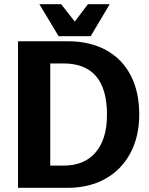

<svg xmlns="http://www.w3.org/2000/svg" viewBox="-20 -897 712 917"><path d="M645 -350Q645 -245 602.5 -165.5Q560 -86 483 -43Q406 0 303 0H66V-700H303Q409 -700 486 -658Q563 -616 604 -537.5Q645 -459 645 -350ZM491 -349Q491 -594 283 -594H220V-106H283Q383 -106 437 -169.5Q491 -233 491 -349ZM168 -877H272L337 -794L400 -877H504L413 -724H260Z"/></svg>

Font: Krub
Style: Bold
Weight: 700
Version: Version 1.000; ttfautohint (v1.6)